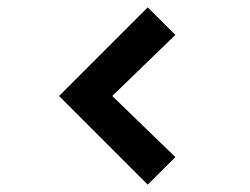

<svg xmlns="http://www.w3.org/2000/svg" viewBox="-20 -575 678 520"><path d="M380 -75 140 -315 380 -555 455 -480.5 284 -315 455 -149.5Z"/></svg>

Font: Manrope ExtraLight
Style: Bold
Weight: 700
Version: Version 4.504